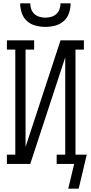

<svg xmlns="http://www.w3.org/2000/svg" viewBox="-20 -975 540 1142"><path d="M250 -815Q221 -815 192 -822.5Q163 -830 141 -849.5Q119 -869 109.5 -897.5Q100 -926 100 -955H160Q160 -937 166 -920Q172 -903 185 -891.5Q198 -880 215 -875Q232 -870 250 -870Q268 -870 285 -875Q302 -880 315 -891.5Q328 -903 334 -920Q340 -937 340 -955H400Q400 -926 390.5 -897.5Q381 -869 359 -849.5Q337 -830 308 -822.5Q279 -815 250 -815ZM386 147 421 0H317V-55H368V-634L160 0H21V-55H71V-680H21V-735H183V-680H132V-101L340 -735H479V-680H429V-55H496L472 46L448 147Z"/></svg>

Font: Iosevka Slab Light
Style: Regular
Weight: 300
Monospace: yes
Designer: Belleve Invis
Foundry: Belleve Invis
Version: Version 11.1.0; ttfautohint (v1.8.3)